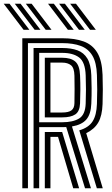

<svg xmlns="http://www.w3.org/2000/svg" viewBox="-69 -1004 597 1024"><path d="M50 0V-800H263Q330.8 -800 377.6 -782.8Q424.5 -765.5 449.9 -723.1Q475.2 -680.8 478 -605Q479.2 -563.5 479.4 -527.1Q479.5 -490.8 478 -449Q475.8 -386.5 455.2 -350.9Q434.8 -315.2 390.8 -293.8L479 0H447.5L353.8 -308.8Q404 -323.5 425 -356.9Q446 -390.2 448 -450Q449.5 -492.2 449.5 -526.8Q449.5 -561.2 448 -604Q445.8 -670.2 423.8 -707.2Q401.8 -744.2 361.4 -759.1Q321 -774 263 -774H80V0ZM170 0V-300H228Q236.8 -300 245.4 -300Q254 -300 262.5 -300L353 0H321.5L240.5 -274Q237.8 -274 234.9 -274Q232 -274 229.2 -274H200V0ZM110 0V-748H263Q310.2 -748 344.1 -735.6Q378 -723.2 396.9 -691.8Q415.8 -660.2 418 -603Q419.2 -571.2 419.6 -534.4Q420 -497.5 418 -451Q415.8 -395 391.6 -366.8Q367.5 -338.5 314.8 -329.5L416 0H384.5L284.2 -326.5Q279.2 -326.2 274 -326.1Q268.8 -326 263 -326H140V0ZM140 -352H263Q320.2 -352 353 -372.1Q385.8 -392.2 388 -452Q389.5 -492.2 389.5 -527.1Q389.5 -562 388 -602Q385.5 -673 353 -697.5Q320.5 -722 263 -722H140ZM170 -378V-696H263Q308.8 -696 332.4 -675.8Q356 -655.5 358 -601Q359.8 -559.8 359.6 -526.1Q359.5 -492.5 358 -453Q356.2 -409.5 332.4 -393.8Q308.5 -378 263 -378ZM200 -404H263Q296.8 -404 312.1 -415.5Q327.5 -427 328 -454Q328.8 -489 328.8 -528.6Q328.8 -568.2 328 -600Q327 -642.2 309.5 -656.1Q292 -670 263 -670H200ZM174.8 -845 68.8 -984H99.8L205.8 -845ZM56.8 -845 -49.2 -984H-18.2L87.8 -845ZM115.8 -845 9.8 -984H40.8L146.8 -845ZM411.2 -845 305.2 -984H336.2L442.2 -845ZM293.2 -845 187.2 -984H218.2L324.2 -845ZM352.2 -845 246.2 -984H277.2L383.2 -845Z"/></svg>

Font: Big Shoulders Inline Text Thin Black
Style: Regular
Weight: 900
Version: Version 2.002